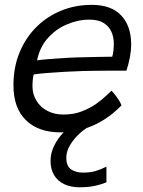

<svg xmlns="http://www.w3.org/2000/svg" viewBox="-20 -554 590 792"><path d="M419 133.5V198Q400.5 206 373.5 212.2Q346.5 218.5 307.5 218.5Q272 218.5 245 205.8Q218 193 203.2 168.5Q188.5 144 188.5 109.5Q188.5 81.5 200 54.8Q211.5 28 230.5 5.2Q249.5 -17.5 272.5 -34.8Q295.5 -52 318 -61.5L359.5 -37Q335.5 -27.5 311 -5.8Q286.5 16 270 42.8Q253.5 69.5 253.5 96Q253.5 131 272.8 144.5Q292 158 322 158Q352.5 158 373.5 151.8Q394.5 145.5 419 133.5ZM481 -119Q468.5 -106 446.2 -87.2Q424 -68.5 392.5 -50.5Q361 -32.5 319.8 -20.2Q278.5 -8 228.5 -8Q139 -8 87.2 -58Q35.5 -108 35.5 -202.5Q35.5 -276.5 60.5 -337.2Q85.5 -398 129.5 -442Q173.5 -486 232.2 -510Q291 -534 358.5 -534Q439 -534 480 -490.2Q521 -446.5 521 -372Q521 -345.5 516 -318.5Q511 -291.5 501.5 -262.5Q497 -262.5 477.2 -262.5Q457.5 -262.5 429.8 -262.5Q402 -262.5 372.8 -262Q343.5 -261.5 320 -261Q286.5 -260 247 -257.8Q207.5 -255.5 172.8 -252.8Q138 -250 119 -247Q114 -227.5 114 -198Q114 -165.5 130 -139Q146 -112.5 174.8 -97Q203.5 -81.5 242 -81.5Q283.5 -81.5 317.2 -94.5Q351 -107.5 376.5 -125.5Q402 -143.5 418 -159.2Q434 -175 440 -180Q442.5 -177.5 448.5 -170.5Q454.5 -163.5 461.2 -154.2Q468 -145 473.5 -135.5Q479 -126 481 -119ZM133 -305Q148 -307.5 178.2 -310Q208.5 -312.5 248.5 -315Q288.5 -317.5 332 -318Q358 -319 382.2 -319.2Q406.5 -319.5 423.5 -319.8Q440.5 -320 443 -320Q446.5 -331 448 -345.8Q449.5 -360.5 449.5 -374.5Q449.5 -400 439.8 -422.5Q430 -445 408 -459Q386 -473 348.5 -473Q301.5 -473 255.5 -453.2Q209.5 -433.5 176.5 -396Q143.5 -358.5 133 -305Z"/></svg>

Font: Grandstander Thin Light
Style: Italic
Weight: 300
Italic angle: -15°
Version: Version 1.200